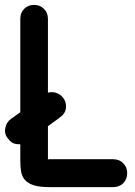

<svg xmlns="http://www.w3.org/2000/svg" viewBox="-32 -755 551 785"><path d="M51 -678Q51 -703 67 -719Q83 -735 108 -735Q131 -735 147.5 -719Q164 -703 164 -678V-376Q181 -381 198.5 -375Q216 -369 227 -354Q238 -339 238 -320Q238 -291 211 -274H212Q199 -265 188 -256.5Q177 -248 164 -239V-101Q164 -104 169 -104H431Q456 -104 472 -87.5Q488 -71 488 -48Q488 -22 472 -6Q456 10 431 10H169Q128 10 104.5 2Q81 -6 69 -20.5Q57 -35 54 -55Q51 -75 51 -99V-165Q47 -165 43 -165.5Q39 -166 35 -166Q13 -169 -1 -191V-190Q-15 -208 -10.5 -231.5Q-6 -255 13 -269L51 -296Z"/></svg>

Font: VDS
Style: Bold
Weight: 700
Designer: artmaker
Foundry: artmaker
Version: Version 1.000 2009 initial release